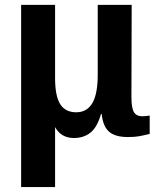

<svg xmlns="http://www.w3.org/2000/svg" viewBox="-20 -548 640 776"><path d="M65.4 208V-528.3H202.6V-232.9Q202.6 -159.7 223.4 -127Q244.1 -94.2 288.1 -94.2Q331.5 -94.2 353.3 -131.3Q375 -168.5 375 -246.1V-528.3H512.2L511.2 -156.2Q511.2 -111.8 521.2 -95Q531.2 -78.1 554.7 -78.1Q570.3 -78.1 585 -81.1V-6.8Q559.6 -0.5 541.5 2.7Q523.4 5.9 497.1 5.9Q445.3 5.9 420.7 -15.9Q396 -37.6 391.1 -86.9H388.2Q372.1 -32.2 344.7 -11.2Q317.4 9.8 278.8 9.8Q227.1 9.8 202.6 -34.2V208Z"/></svg>

Font: Arimo
Style: Bold
Weight: 700
Designer: Steve Matteson
Foundry: Monotype Imaging Inc.
Version: Version 1.33